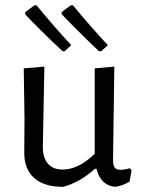

<svg xmlns="http://www.w3.org/2000/svg" viewBox="-20 -718 550 744"><path d="M256 -543 230 -519 222 -520Q132 -604 77 -663L78 -671L114 -698L122 -697Q190 -614 256 -543ZM398 -543 372 -519 363 -520Q282 -597 219 -663V-671L255 -698L263 -697Q334 -611 398 -543ZM224 6Q150 6 111.5 -29Q73 -64 74 -129L75 -256L72 -453L152 -460L146 -148Q146 -107 165.5 -84Q185 -61 223 -61Q284 -61 347 -122V-453L423 -460L418 -98Q418 -77 424.5 -68.5Q431 -60 447 -60Q463 -60 482 -66L490 -59L482 -14Q453 3 425 6Q369 -1 354 -64H348Q288 -10 224 6Z"/></svg>

Font: Alegreya Sans SC
Style: Regular
Weight: 400
Designer: Juan Pablo del Peral
Foundry: Huerta Tipografica
Version: Version 2.007